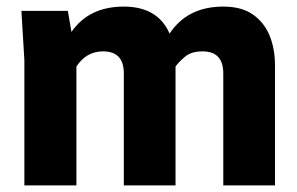

<svg xmlns="http://www.w3.org/2000/svg" viewBox="-20 -563 903 583"><path d="M815 0H658V-340Q658 -407 595 -407Q561 -407 542 -391Q523 -375 513 -361V0H356V-340Q356 -407 293 -407Q242 -407 212 -361V0H54V-380L45 -530H186L197 -466Q250 -543 356 -543Q459 -543 495 -461Q549 -543 658 -543Q714 -543 748.5 -518.5Q783 -494 799 -454Q815 -414 815 -365Z"/></svg>

Font: Tanohe Sans
Style: Bold
Weight: 700
Designer: Village Type and Design LLC & Cristiano Sobral
Foundry: Cooper Hewitt Smithsonian Design Museum
Version: Version 1.00;September 29, 2021;FontCreator 13.0.0.2655 64-b